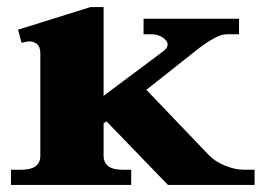

<svg xmlns="http://www.w3.org/2000/svg" viewBox="-20 -523 759 543"><path d="M700 -43V0H455L281 -180L273 -174V-83Q273 -43 326 -43H351V0H11V-43H40Q94 -43 94 -82V-372Q94 -391 84.5 -398.5Q75 -406 62 -406Q58 -406 41 -402L31 -439L236 -503H273V-252L443 -379Q454 -388 454 -397Q454 -408 440 -417Q426 -426 409 -426H386V-470H656V-426H620Q605 -426 581.5 -412.5Q558 -399 538 -383L394 -269L570 -85Q588 -66 616.5 -54.5Q645 -43 669 -43Z"/></svg>

Font: Taviraj Bold
Style: Regular
Weight: 700
Designer: Katatrad Team
Foundry: CadsonDemak
Version: Version 1.030